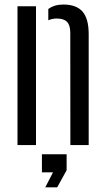

<svg xmlns="http://www.w3.org/2000/svg" viewBox="-20 -627 456 830"><path d="M55.6 0V-600H135.6V0ZM284.2 0 283.8 -487Q283.4 -518.8 269.5 -532.8Q255.6 -546.9 225.2 -546.9Q215.1 -546.9 205.9 -544.9Q196.8 -542.9 188.8 -539.3V-588Q201.7 -597.6 217.6 -602.5Q233.6 -607.4 254.2 -607.4Q309.6 -607.4 336.3 -577.4Q363 -547.4 363.4 -480.9V0ZM175.7 182.7 209.1 118.1H161.2V40H268V109L227.3 182.7Z"/></svg>

Font: Big Shoulders Stencil Text Thin
Style: Regular
Weight: 100
Designer: Patric King
Foundry: XO Type Co
Version: Version 2.001